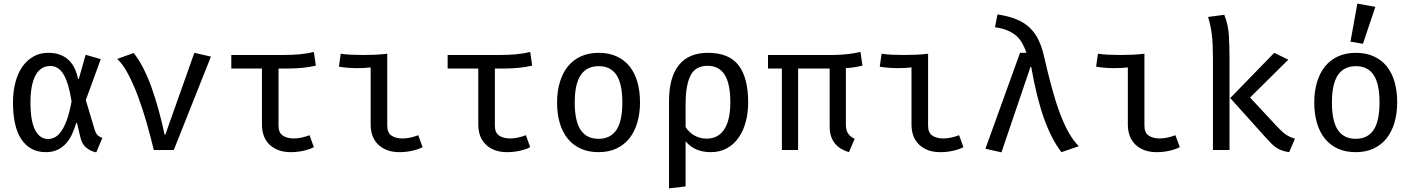

<svg xmlns="http://www.w3.org/2000/svg" viewBox="-20 -832 7840 1065"><path d="M514 13Q484 8 458 -13.5Q432 -35 424 -78L407 -150H403Q393 -117 379.5 -87.5Q366 -58 346 -36Q326 -14 298.5 -1Q271 12 235 12Q187 12 152.5 -8Q118 -28 95.5 -64Q73 -100 62.5 -150.5Q52 -201 52 -263Q52 -323 65 -373.5Q78 -424 103 -460.5Q128 -497 164.5 -518Q201 -539 247 -539Q287 -539 315.5 -527.5Q344 -516 363.5 -496.5Q383 -477 395 -450.5Q407 -424 413 -394H417L455 -528L539 -504L456 -277L504 -116Q510 -96 519 -85Q528 -74 548 -67ZM247 -61Q264 -61 281.5 -69Q299 -77 316.5 -99.5Q334 -122 349.5 -163Q365 -204 377 -270Q361 -371 333 -418.5Q305 -466 259 -466Q205 -466 177 -414Q149 -362 149 -263Q149 -160 175 -110.5Q201 -61 247 -61Z M833 0Q816 -72 794 -149Q772 -226 746 -296Q720 -366 690.5 -421.5Q661 -477 630 -505L721 -538Q748 -506 773.5 -456.5Q799 -407 820.5 -347Q842 -287 860.5 -219.5Q879 -152 893 -85H897L1058 -539L1150 -518L944 0Z M1433 -452H1263V-527H1548Q1577 -527 1600.5 -528Q1624 -529 1644 -531Q1664 -533 1682.5 -536Q1701 -539 1721 -544L1732 -468Q1698 -460 1659.5 -456Q1621 -452 1578 -452H1525V-134Q1525 -96 1548.5 -80Q1572 -64 1610 -64Q1631 -64 1653.5 -69Q1676 -74 1697 -82L1721 -16Q1702 -5 1666.5 3.5Q1631 12 1593 12Q1520 12 1476.5 -28.5Q1433 -69 1433 -142Z M2036 -458Q2017 -456 1999 -455Q1981 -454 1962 -454Q1936 -454 1910.5 -456Q1885 -458 1860 -462L1870 -534Q1897 -530 1928.5 -528.5Q1960 -527 1994 -527Q2028 -527 2062 -528.5Q2096 -530 2128 -534V-134Q2128 -96 2151.5 -80Q2175 -64 2213 -64Q2234 -64 2256.5 -69Q2279 -74 2300 -82L2324 -16Q2305 -5 2269.5 3.5Q2234 12 2196 12Q2123 12 2079.5 -28.5Q2036 -69 2036 -142Z M2633 -452H2463V-527H2748Q2777 -527 2800.5 -528Q2824 -529 2844 -531Q2864 -533 2882.5 -536Q2901 -539 2921 -544L2932 -468Q2898 -460 2859.5 -456Q2821 -452 2778 -452H2725V-134Q2725 -96 2748.5 -80Q2772 -64 2810 -64Q2831 -64 2853.5 -69Q2876 -74 2897 -82L2921 -16Q2902 -5 2866.5 3.5Q2831 12 2793 12Q2720 12 2676.5 -28.5Q2633 -69 2633 -142Z M3432 -264Q3432 -367 3399.5 -416Q3367 -465 3301 -465Q3235 -465 3201.5 -416Q3168 -367 3168 -263Q3168 -160 3201 -111Q3234 -62 3300 -62Q3366 -62 3399 -111Q3432 -160 3432 -264ZM3070 -263Q3070 -324 3085 -375Q3100 -426 3129 -462.5Q3158 -499 3201.5 -519Q3245 -539 3301 -539Q3357 -539 3400 -519.5Q3443 -500 3472 -464Q3501 -428 3515.5 -377.5Q3530 -327 3530 -264Q3530 -203 3515 -152Q3500 -101 3471 -64.5Q3442 -28 3399 -8Q3356 12 3300 12Q3244 12 3201 -7.5Q3158 -27 3129 -63Q3100 -99 3085 -149.5Q3070 -200 3070 -263Z M3691 213V-271Q3691 -403 3745.5 -471Q3800 -539 3907 -539Q4024 -539 4077 -469.5Q4130 -400 4130 -264Q4130 -208 4117 -158Q4104 -108 4078 -70Q4052 -32 4013 -10Q3974 12 3922 12Q3879 12 3844 -2.5Q3809 -17 3783 -48V202ZM3900 -63Q3963 -63 3997 -114Q4031 -165 4031 -264Q4031 -368 3999.5 -417.5Q3968 -467 3905 -467Q3837 -467 3810 -412.5Q3783 -358 3783 -256V-127Q3803 -96 3833.5 -79.5Q3864 -63 3900 -63Z M4317 0V-452H4240V-527H4599Q4624 -527 4644.5 -528.5Q4665 -530 4683 -532Q4701 -534 4718 -537Q4735 -540 4753 -544L4764 -468Q4720 -457 4672 -454V-141Q4672 -109 4684.5 -91Q4697 -73 4721 -62L4689 12Q4668 6 4648.5 -5Q4629 -16 4614 -33Q4599 -50 4590.5 -74Q4582 -98 4582 -130V-452H4407V0Z M5036 -458Q5017 -456 4999 -455Q4981 -454 4962 -454Q4936 -454 4910.5 -456Q4885 -458 4860 -462L4870 -534Q4897 -530 4928.5 -528.5Q4960 -527 4994 -527Q5028 -527 5062 -528.5Q5096 -530 5128 -534V-134Q5128 -96 5151.5 -80Q5175 -64 5213 -64Q5234 -64 5256.5 -69Q5279 -74 5300 -82L5324 -16Q5305 -5 5269.5 3.5Q5234 12 5196 12Q5123 12 5079.5 -28.5Q5036 -69 5036 -142Z M5638 -539H5674Q5663 -569 5650 -592.5Q5637 -616 5617 -633.5Q5597 -651 5568.5 -663Q5540 -675 5499 -681L5513 -752Q5573 -743 5616.5 -725.5Q5660 -708 5690 -680Q5720 -652 5739.5 -612.5Q5759 -573 5771 -520Q5793 -423 5814.5 -344.5Q5836 -266 5859 -204.5Q5882 -143 5907.5 -97.5Q5933 -52 5964 -21L5868 12Q5813 -58 5771.5 -173.5Q5730 -289 5700 -461H5696L5535 13L5446 -7Z M6236 -458Q6217 -456 6199 -455Q6181 -454 6162 -454Q6136 -454 6110.5 -456Q6085 -458 6060 -462L6070 -534Q6097 -530 6128.5 -528.5Q6160 -527 6194 -527Q6228 -527 6262 -528.5Q6296 -530 6328 -534V-134Q6328 -96 6351.5 -80Q6375 -64 6413 -64Q6434 -64 6456.5 -69Q6479 -74 6500 -82L6524 -16Q6505 -5 6469.5 3.5Q6434 12 6396 12Q6323 12 6279.5 -28.5Q6236 -69 6236 -142Z M6771 -750Q6793 -695 6796.5 -634.5Q6800 -574 6800 -497V0H6708V-512Q6708 -552 6706.5 -584Q6705 -616 6701.5 -643Q6698 -670 6693 -692.5Q6688 -715 6681 -738ZM7048 -539 7126 -501 6914 -291 7062 -132Q7078 -115 7090.5 -103.5Q7103 -92 7114.5 -84.5Q7126 -77 7137.5 -72Q7149 -67 7163 -63L7131 12Q7110 9 7093.5 3.5Q7077 -2 7062 -11.5Q7047 -21 7032.5 -35.5Q7018 -50 7000 -70L6804 -288Z M7632 -264Q7632 -367 7599.5 -416Q7567 -465 7501 -465Q7435 -465 7401.5 -416Q7368 -367 7368 -263Q7368 -160 7401 -111Q7434 -62 7500 -62Q7566 -62 7599 -111Q7632 -160 7632 -264ZM7270 -263Q7270 -324 7285 -375Q7300 -426 7329 -462.5Q7358 -499 7401.5 -519Q7445 -539 7501 -539Q7557 -539 7600 -519.5Q7643 -500 7672 -464Q7701 -428 7715.5 -377.5Q7730 -327 7730 -264Q7730 -203 7715 -152Q7700 -101 7671 -64.5Q7642 -28 7599 -8Q7556 12 7500 12Q7444 12 7401 -7.5Q7358 -27 7329 -63Q7300 -99 7285 -149.5Q7270 -200 7270 -263ZM7471 -601 7509 -812 7609 -794 7540 -589Z"/></svg>

Font: Wlorlttqgufhjawjgtejqphaquk
Style: Regular
Weight: 400
Monospace: yes
Designer: Carrois Corporate & Edenspiekermann
Foundry: Carrois Corporate GbR & Edenspiekermann AG
Version: Version 2.001